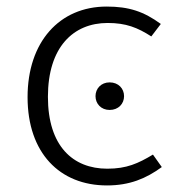

<svg xmlns="http://www.w3.org/2000/svg" viewBox="-20 -554 546 585"><path d="M305 -534C161 -534 64 -426 64 -258C64 -88 162 11 306 11C375 11 425 -10 473 -45L446 -83C401 -56 366 -40 307 -40C202 -40 126 -109 126 -259C126 -410 203 -484 308 -484C364 -484 399 -470 441 -443L470 -481C418 -519 373 -534 305 -534ZM314 -303C288 -303 271 -284 271 -261C271 -238 288 -219 314 -219C341 -219 358 -238 358 -261C358 -284 341 -303 314 -303Z"/></svg>

Font: FiraGO Light
Style: Regular
Weight: 300
Designer: bBox Type
Foundry: bBox Type GmbH
Version: Version 1.001;PS 001.001;hotconv 1.0.88;makeotf.lib2.5.64775